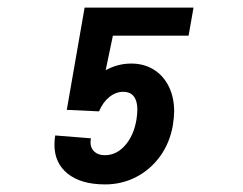

<svg xmlns="http://www.w3.org/2000/svg" viewBox="-20 -519 640 506"><path d="M123.5 -137.5Q123.5 -150.5 125.5 -162L219.5 -154.5Q218.5 -147.5 218.5 -144.5Q218.5 -128.5 228.8 -119.2Q239 -110 256.5 -110Q287 -110 309.8 -136Q332.5 -162 339.5 -203Q342 -219 342 -230Q342 -252.5 332.8 -264.8Q323.5 -277 304.5 -277Q285 -277 268 -263.2Q251 -249.5 241 -225.5L156 -229.5L203 -499H490L477 -425H277.5L258.5 -334Q290.5 -351.5 326 -351.5Q359 -351.5 384.5 -336Q410 -320.5 424.5 -291.8Q439 -263 439 -225Q439 -211.5 435.5 -188.5Q427.5 -142.5 402 -107.2Q376.5 -72 338.8 -52.5Q301 -33 257 -33Q194 -33 158.8 -61Q123.5 -89 123.5 -137.5Z"/></svg>

Font: JuliaMono BoldItalic
Style: Regular
Weight: 700
Italic angle: -9°
Monospace: yes
Designer: cormullion
Foundry: corm
Version: Version 0.049; ttfautohint (v1.8.4)